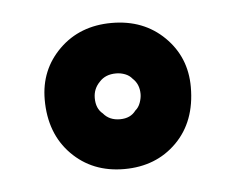

<svg xmlns="http://www.w3.org/2000/svg" viewBox="-31 -758 353 288"><g transform="rotate(-5 146.0 -614.0)"><path d="M36 -618Q36 -663 67 -693.5Q98 -724 146 -724Q194 -724 225 -693.5Q256 -663 256 -618Q256 -566 225 -535Q194 -504 146 -504Q98 -504 67 -535.5Q36 -567 36 -618ZM121 -638Q111 -628 111 -614Q111 -598 121 -590Q130 -579 146 -579Q162 -579 170 -590Q175 -594 177.5 -601Q180 -608 180 -614Q180 -629 170 -638Q166 -643 159.5 -645.5Q153 -648 146 -648Q130 -648 121 -638Z"/></g></svg>

Font: Oxford Sans
Style: Regular
Weight: 800
Designer: Matt McInerney, Pablo Impallari, Rodrigo Fuenzalida
Foundry: Matt McInerney, Pablo Impallari, Rodrigo Fuenzalida
Version: Version 3.000g; ttfautohint (v1.5) -l 8 -r 28 -G 28 -x 14 -D